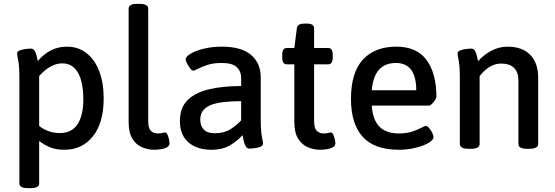

<svg xmlns="http://www.w3.org/2000/svg" viewBox="-20 -773 2893 1000"><path d="M127 207Q81 207 81 183V-364Q81 -429 75 -458Q69 -487 69 -494Q69 -505 83.5 -510.5Q98 -516 115 -518Q132 -520 140 -520Q153 -520 160 -509Q167 -498 170.5 -482.5Q174 -467 177 -455Q240 -530 328 -530Q388 -530 431 -496Q474 -462 497 -401.5Q520 -341 520 -261Q520 -133 464 -63Q408 7 315 7Q272 7 240.5 -6Q209 -19 184 -39V183Q184 207 138 207ZM292 -80Q353 -80 383.5 -125.5Q414 -171 414 -256Q414 -346 386 -394.5Q358 -443 304 -443Q272 -443 241 -425Q210 -407 184 -377V-117Q231 -80 292 -80Z M783 7Q752 7 721 -5.5Q690 -18 670 -49.5Q650 -81 650 -138V-728Q650 -753 695 -753H706Q752 -753 752 -728V-143Q752 -105 766 -91.5Q780 -78 801 -78Q818 -78 825.5 -80.5Q833 -83 839 -83Q847 -83 852.5 -71Q858 -59 860.5 -46Q863 -33 863 -29Q863 -13 849 -5.5Q835 2 816 4.5Q797 7 783 7Z M1081 7Q1006 7 961.5 -31.5Q917 -70 917 -142Q917 -214 959 -253.5Q1001 -293 1073 -309Q1145 -325 1236 -325V-368Q1236 -401 1213.5 -423Q1191 -445 1135 -445Q1092 -445 1061 -435Q1030 -425 1011.5 -415Q993 -405 987 -405Q979 -405 970 -417Q961 -429 954 -443Q947 -457 947 -464Q947 -478 973 -493.5Q999 -509 1042 -519.5Q1085 -530 1136 -530Q1237 -530 1287.5 -487Q1338 -444 1338 -370V-156Q1338 -90 1344 -61Q1350 -32 1350 -25Q1350 -14 1336 -8.5Q1322 -3 1305 -1Q1288 1 1280 1Q1267 1 1260 -10.5Q1253 -22 1249.5 -38.5Q1246 -55 1243 -69Q1221 -43 1181 -18Q1141 7 1081 7ZM1098 -79Q1146 -79 1178.5 -99Q1211 -119 1236 -146V-246Q1198 -246 1160.5 -243Q1123 -240 1092 -231Q1061 -222 1042 -202.5Q1023 -183 1023 -150Q1023 -116 1042 -97.5Q1061 -79 1098 -79Z M1647 7Q1616 7 1585 -5.5Q1554 -18 1533.5 -49.5Q1513 -81 1513 -138V-438H1473Q1450 -438 1450 -474V-487Q1450 -523 1473 -523H1513L1526 -625Q1529 -650 1564 -650H1580Q1616 -650 1616 -625V-523H1690Q1713 -523 1713 -487V-474Q1713 -438 1690 -438H1616V-143Q1616 -105 1630 -91.5Q1644 -78 1665 -78Q1682 -78 1689.5 -80.5Q1697 -83 1703 -83Q1711 -83 1716 -71Q1721 -59 1724 -46Q1727 -33 1727 -29Q1727 -13 1713 -5.5Q1699 2 1680 4.5Q1661 7 1647 7Z M2058 7Q1930 7 1869 -60.5Q1808 -128 1808 -258Q1808 -395 1870 -462.5Q1932 -530 2044 -530Q2151 -530 2202 -460Q2253 -390 2253 -269Q2253 -263 2246 -252Q2239 -241 2230 -232Q2221 -223 2215 -223H1916Q1922 -147 1957 -112.5Q1992 -78 2059 -78Q2099 -78 2128 -88Q2157 -98 2174.5 -107.5Q2192 -117 2198 -117Q2206 -117 2215.5 -105.5Q2225 -94 2231.5 -80.5Q2238 -67 2238 -60Q2238 -44 2211.5 -28.5Q2185 -13 2143.5 -3Q2102 7 2058 7ZM1916 -303H2148Q2148 -372 2122 -408.5Q2096 -445 2042 -445Q1986 -445 1954.5 -410.5Q1923 -376 1916 -303Z M2421 2Q2375 2 2375 -23V-364Q2375 -429 2369 -458Q2363 -487 2363 -494Q2363 -505 2377.5 -510.5Q2392 -516 2409 -518Q2426 -520 2434 -520Q2447 -520 2453.5 -509Q2460 -498 2463.5 -482.5Q2467 -467 2470 -454Q2499 -488 2539.5 -509Q2580 -530 2624 -530Q2700 -530 2741.5 -487.5Q2783 -445 2783 -368V-23Q2783 2 2737 2H2726Q2680 2 2680 -23V-356Q2680 -397 2657 -419.5Q2634 -442 2590 -442Q2557 -442 2527.5 -423Q2498 -404 2478 -376V-23Q2478 2 2432 2Z"/></svg>

Font: Asap Medium
Style: Regular
Weight: 500
Designer: Pablo Cosgaya
Foundry: Omnibus-Type
Version: Version 3.001; ttfautohint (v1.8.3)